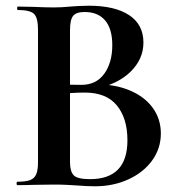

<svg xmlns="http://www.w3.org/2000/svg" viewBox="-20 -648 635 672"><path d="M543 -181Q543 -129 513 -87Q483 -45 430 -20.5Q377 4 312 4Q284 4 248 1Q234 0 213.5 -1Q193 -2 168 -2L95 -1Q75 0 41 0Q38 0 38 -6Q38 -12 41 -12Q70 -12 85 -17.5Q100 -23 106.5 -37.5Q113 -52 113 -81V-544Q113 -586 99 -599.5Q85 -613 42 -613Q40 -613 40 -619Q40 -625 42 -625L95 -624Q141 -622 168 -622Q196 -622 226 -625Q236 -626 256 -627Q276 -628 291 -628Q382 -628 432 -595Q482 -562 482 -499Q482 -441 436.5 -396.5Q391 -352 306 -335L317 -353Q384 -353 435.5 -331Q487 -309 515 -270Q543 -231 543 -181ZM225 -542V-346L188 -353Q232 -351 265 -351Q317 -351 345 -390Q373 -429 373 -490Q373 -547 348 -576.5Q323 -606 276 -606Q247 -606 236 -592.5Q225 -579 225 -542ZM426 -157Q426 -234 389 -279Q352 -324 277 -324Q228 -324 192 -318L225 -330V-81Q225 -48 238 -34.5Q251 -21 295 -21Q426 -21 426 -157Z"/></svg>

Font: Cormorant SC
Style: Bold
Weight: 700
Designer: Christian Thalmann (Catharsis Fonts)
Foundry: Catharsis Fonts
Version: Version 4.000